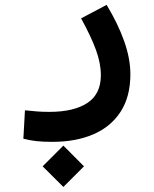

<svg xmlns="http://www.w3.org/2000/svg" viewBox="-20 -339 626 778"><path d="M192.4 235.8Q153.3 235.8 127.7 232.9Q102.1 230 74.7 223.1L81.1 107.9Q108.9 110.8 129.2 112.5Q149.4 114.3 180.7 114.3Q278.8 114.3 333.7 78.4Q388.7 42.5 388.7 -34.2Q388.7 -82 368.9 -136.5Q349.1 -190.9 308.6 -264.6L412.1 -319.3Q458.5 -242.2 483.4 -171.6Q508.3 -101.1 508.3 -38.1Q508.3 52.2 469 113.3Q429.7 174.3 358.6 205.1Q287.6 235.8 192.4 235.8ZM236.8 418.5 152.8 335 236.8 251 320.3 335Z"/></svg>

Font: CaskaydiaCove NF SemiBold
Style: Regular
Weight: 600
Designer: Aaron Bell
Foundry: Saja Typeworks
Version: Version 2111.001; VTT 6.35;Nerd Fonts 3.2.1